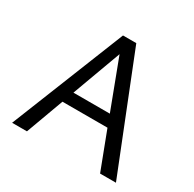

<svg xmlns="http://www.w3.org/2000/svg" viewBox="-146 -811 973 964"><g transform="rotate(30 340.0 -329.0)"><path d="M549 0 466 -218H205L125 0H39L302 -658H379L641 0ZM230 -285H441L334 -568Z"/></g></svg>

Font: EauTestText Medium
Style: Regular
Weight: 500
Designer: Christian Thalmann (Catharsis Fonts)
Version: Version 0.001;PS 000.001;hotconv 1.0.88;makeotf.lib2.5.64775